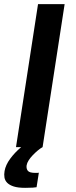

<svg xmlns="http://www.w3.org/2000/svg" viewBox="-42 -708 364 924"><path d="M79 196Q45 196 24.5 189.5Q4 183 -7 172Q-18 161 -20.5 146.5Q-23 132 -20 115Q-15 86 7 56Q29 26 60 0H35L141 -688H269L163 0Q152 6 139.5 16.5Q127 27 115.5 39Q104 51 96 63.5Q88 76 86 88Q84 104 92 114Q100 124 128 124H139Q142 123 145 123L134 193Q125 194 116 195Q108 195 98.5 195.5Q89 196 79 196Z"/></svg>

Font: Azeri Sans SemiBold
Style: Italic
Weight: 600
Designer: Hector Gatti & Omnibus-Type (original fonts) / Cristiano Sobral (main changes and remastering)
Foundry: Omnibus-Type
Version: Version 0.07;August 21, 2020;FontCreator 13.0.0.2681 64-bit;